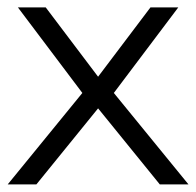

<svg xmlns="http://www.w3.org/2000/svg" viewBox="-23 -485 515 505"><path d="M72.7 0 235 -200 397.3 0H472.7L276.4 -240.5L445.9 -465.5H372.7L235 -283.2L97.3 -465.5H24.1L193.6 -240.5L-2.7 0Z"/></svg>

Font: Spartan MB
Style: Regular
Weight: 212
Designer: Matt Bailey, Mirko Velimirovic
Foundry: Matt Bailey
Version: Version 1.005